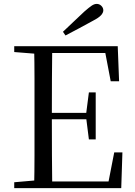

<svg xmlns="http://www.w3.org/2000/svg" viewBox="-20 -965 692 985"><path d="M303 -802Q332 -829 359.5 -855.5Q387 -882 413 -906Q437 -927 450.5 -936Q464 -945 476 -945Q490 -945 500 -935Q510 -925 510 -912Q510 -900 498.5 -887Q487 -874 456 -858Q422 -839 387 -820.5Q352 -802 316 -783ZM53 0V-30L191 -42H202V0ZM155 0Q157 -84 157 -168Q157 -252 157 -337V-391Q157 -476 157 -560.5Q157 -645 155 -728H248Q247 -645 246.5 -559.5Q246 -474 246 -380V-358Q246 -257 246.5 -170.5Q247 -84 248 0ZM202 0V-34H577L532 -9L566 -183H608L602 0ZM202 -353V-386H443V-353ZM436 -250 422 -361V-382L436 -491H471V-250ZM53 -698V-728H202V-687H191ZM548 -548 515 -721 559 -693H202V-728H584L591 -548Z"/></svg>

Font: Noto Serif KR ExtraLight
Style: Regular
Weight: 400
Version: Version 2.002-H1;hotconv 1.1.0;makeotfexe 2.6.0